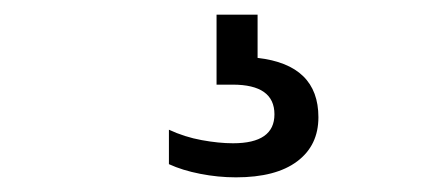

<svg xmlns="http://www.w3.org/2000/svg" viewBox="-20 -30 610 262"><path d="M302 212Q277.5 212 253.2 207.2Q229 202.5 210.5 194V147Q232 157 255.2 161.2Q278.5 165.5 298 165.5Q354.5 165.5 354.5 126Q354.5 85.5 297.5 85.5H275.5V-10H331.5V49Q414.5 58.5 414.5 130Q414.5 168.5 385.5 190.2Q356.5 212 302 212Z"/></svg>

Font: Encode Sans SmExp Md
Style: Regular
Weight: 500
Width: 6
Designer: Multiple Designers
Foundry: Impallari Type
Version: Version 3.002; ttfautohint (v1.8.3) -l 8 -r 50 -G 200 -x 14 